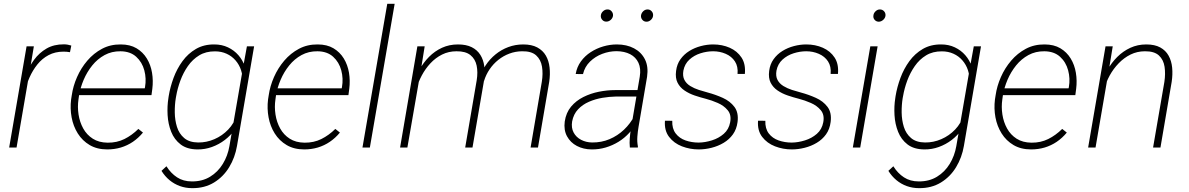

<svg xmlns="http://www.w3.org/2000/svg" viewBox="-20 -770 6203 1002"><path d="M141.6 -437.5 66.4 0H27.8L118.7 -528.3H156.7ZM352.1 -532.2 345.2 -497.6Q336.9 -499 328.6 -499.8Q320.3 -500.5 311.5 -500.5Q267.6 -500.5 233.6 -482.4Q199.7 -464.4 175 -433.6Q150.4 -402.8 134 -365.7Q117.7 -328.6 109.4 -290.5L89.8 -286.6Q97.7 -331.1 114 -375.7Q130.4 -420.4 157.5 -457.5Q184.6 -494.6 223.1 -516.8Q261.7 -539.1 314 -538.6Q323.7 -538.6 333.3 -536.9Q342.8 -535.2 352.1 -532.2Z M540 9.8Q486.8 9.8 448.2 -12.9Q409.7 -35.6 386 -73.5Q362.3 -111.3 353.8 -157.5Q345.2 -203.6 351.1 -251L354.5 -272.5Q361.3 -320.8 382.1 -367.9Q402.8 -415 435.8 -453.6Q468.8 -492.2 512.5 -515.4Q556.2 -538.6 609.9 -538.1Q658.7 -538.1 692.4 -518.1Q726.1 -498 746.3 -464.8Q766.6 -431.6 773.4 -390.4Q780.3 -349.1 774.9 -306.2L770.5 -273.4H377.9L383.3 -309.1H735.4L736.8 -315.4Q744.6 -359.9 733.2 -402.8Q721.7 -445.8 690.7 -473.9Q659.7 -502 608.9 -502.4Q563 -502.9 525.9 -482.7Q488.8 -462.4 461.4 -428.5Q434.1 -394.5 416.7 -353.8Q399.4 -313 392.6 -272.5L389.6 -251.5Q383.8 -212.4 389.9 -172.6Q396 -132.8 414.3 -99.6Q432.6 -66.4 464.4 -46.1Q496.1 -25.9 541.5 -25.4Q589.8 -24.9 629.2 -44.4Q668.5 -64 702.1 -97.2L726.1 -78.1Q702.6 -49.8 673.6 -30Q644.5 -10.3 610.8 -0.2Q577.1 9.8 540 9.8Z M1268.6 -528.3H1306.2L1216.8 -8.3Q1206.5 52.2 1176 102.5Q1145.5 152.8 1096.7 182.6Q1047.9 212.4 982.9 211.9Q949.2 211.9 919.2 201.2Q889.2 190.4 864.7 170.2Q840.3 149.9 822.8 121.6L848.6 97.7Q871.6 134.3 904.1 155.5Q936.5 176.8 981.4 176.8Q1035.6 177.2 1076.4 152.3Q1117.2 127.4 1142.8 85.4Q1168.5 43.5 1177.2 -7.3L1247.6 -413.1ZM858.9 -258.3 860.4 -268.6Q868.2 -315.9 885.7 -363.5Q903.3 -411.1 932.4 -450.9Q961.4 -490.7 1002.7 -514.6Q1043.9 -538.6 1098.6 -538.1Q1137.7 -538.1 1169.7 -522.9Q1201.7 -507.8 1224.4 -481.7Q1247.1 -455.6 1258.5 -421.4Q1270 -387.2 1268.6 -348.6L1237.8 -166.5Q1229 -127.9 1206.8 -95.7Q1184.6 -63.5 1153.6 -39.8Q1122.6 -16.1 1085.9 -2.9Q1049.3 10.3 1010.3 9.8Q956.1 9.3 922.9 -16.1Q889.6 -41.5 873.5 -82Q857.4 -122.6 854.7 -169.2Q852.1 -215.8 858.9 -258.3ZM899.4 -268.6 897.5 -258.3Q891.6 -223.1 892.1 -183.1Q892.6 -143.1 903.6 -107.7Q914.6 -72.3 941.2 -49.6Q967.8 -26.9 1014.2 -26.4Q1057.6 -25.9 1098.9 -43.7Q1140.1 -61.5 1171.1 -94Q1202.1 -126.5 1214.8 -168.9L1245.1 -341.3Q1247.6 -374.5 1238 -403.6Q1228.5 -432.6 1209.2 -454.8Q1189.9 -477.1 1162.6 -489.5Q1135.3 -502 1102.1 -502Q1054.7 -502.4 1019.8 -481.2Q984.9 -460 960.7 -425.3Q936.5 -390.6 921.4 -349.6Q906.2 -308.6 899.4 -268.6Z M1567.9 9.8Q1514.6 9.8 1476.1 -12.9Q1437.5 -35.6 1413.8 -73.5Q1390.1 -111.3 1381.6 -157.5Q1373 -203.6 1378.9 -251L1382.3 -272.5Q1389.2 -320.8 1409.9 -367.9Q1430.7 -415 1463.6 -453.6Q1496.6 -492.2 1540.3 -515.4Q1584 -538.6 1637.7 -538.1Q1686.5 -538.1 1720.2 -518.1Q1753.9 -498 1774.2 -464.8Q1794.4 -431.6 1801.3 -390.4Q1808.1 -349.1 1802.7 -306.2L1798.3 -273.4H1405.8L1411.1 -309.1H1763.2L1764.6 -315.4Q1772.5 -359.9 1761 -402.8Q1749.5 -445.8 1718.5 -473.9Q1687.5 -502 1636.7 -502.4Q1590.8 -502.9 1553.7 -482.7Q1516.6 -462.4 1489.3 -428.5Q1461.9 -394.5 1444.6 -353.8Q1427.2 -313 1420.4 -272.5L1417.5 -251.5Q1411.6 -212.4 1417.7 -172.6Q1423.8 -132.8 1442.1 -99.6Q1460.4 -66.4 1492.2 -46.1Q1523.9 -25.9 1569.3 -25.4Q1617.7 -24.9 1657 -44.4Q1696.3 -64 1730 -97.2L1753.9 -78.1Q1730.5 -49.8 1701.4 -30Q1672.4 -10.3 1638.7 -0.2Q1605 9.8 1567.9 9.8Z M2039.6 -750 1910.2 0H1871.6L2001 -750Z M2178.2 -415.5 2106 0H2067.9L2158.2 -528.3H2196.3ZM2152.8 -304.7 2137.2 -327.6Q2147.9 -368.2 2168.7 -405.8Q2189.5 -443.4 2219.2 -473.4Q2249 -503.4 2286.9 -520.8Q2324.7 -538.1 2370.1 -538.1Q2413.1 -538.1 2441.9 -523.7Q2470.7 -509.3 2486.8 -483.6Q2502.9 -458 2507.3 -424.3Q2511.7 -390.6 2506.3 -351.6L2445.8 0H2407.7L2467.8 -351.1Q2474.6 -393.1 2467.5 -427.5Q2460.4 -461.9 2435.1 -482.4Q2409.7 -502.9 2362.3 -502.4Q2321.3 -502.4 2287.1 -485.4Q2252.9 -468.3 2226.3 -439.7Q2199.7 -411.1 2181.2 -376.2Q2162.6 -341.3 2152.8 -304.7ZM2506.3 -348.1 2481.4 -358.4Q2492.7 -396 2514.4 -429Q2536.1 -461.9 2566.2 -486.3Q2596.2 -510.7 2632.8 -524.4Q2669.4 -538.1 2710.4 -538.1Q2754.9 -538.1 2783.9 -522.5Q2813 -506.8 2828.6 -480Q2844.2 -453.1 2848.1 -417.7Q2852.1 -382.3 2846.2 -342.8L2787.6 0H2749L2807.6 -343.3Q2814.5 -385.3 2808.6 -421.9Q2802.7 -458.5 2778.1 -481Q2753.4 -503.4 2704.1 -502.4Q2669.4 -502 2638.2 -490.2Q2606.9 -478.5 2580.6 -457.5Q2554.2 -436.5 2535.2 -408.4Q2516.1 -380.4 2506.3 -348.1Z M3272.5 -97.2 3318.8 -370.1Q3325.7 -412.6 3312 -442.1Q3298.3 -471.7 3268.8 -487.1Q3239.3 -502.4 3197.8 -502.9Q3159.7 -502.9 3123 -489Q3086.4 -475.1 3059.1 -448.5Q3031.7 -421.9 3022.5 -383.3L2984.4 -383.8Q2990.7 -420.9 3011.7 -449.7Q3032.7 -478.5 3063 -498Q3093.3 -517.6 3128.4 -527.8Q3163.6 -538.1 3199.2 -538.1Q3250.5 -538.1 3288.8 -517.8Q3327.1 -497.6 3345.9 -460Q3364.7 -422.4 3356.9 -369.1L3312.5 -108.4Q3308.1 -83 3306.2 -56.9Q3304.2 -30.8 3309.1 -5.4L3308.6 0H3267.1Q3264.6 -24.4 3266.6 -48.8Q3268.6 -73.2 3272.5 -97.2ZM3319.3 -299.8 3315.4 -266.1H3192.9Q3160.2 -265.6 3123.8 -259.5Q3087.4 -253.4 3054 -239Q3020.5 -224.6 2996.8 -199.5Q2973.1 -174.3 2965.8 -136.2Q2960.4 -103 2973.6 -78.4Q2986.8 -53.7 3012.7 -40.3Q3038.6 -26.9 3069.8 -26.4Q3118.7 -25.9 3160.9 -43.7Q3203.1 -61.5 3236.6 -93.3Q3270 -125 3292 -167.5L3304.7 -138.7Q3289.1 -104.5 3264.2 -76.9Q3239.3 -49.3 3207.8 -30Q3176.3 -10.7 3140.6 -0.2Q3105 10.3 3066.9 9.8Q3024.4 9.3 2990.7 -8.3Q2957 -25.9 2939.2 -58.6Q2921.4 -91.3 2927.2 -135.7Q2934.1 -182.1 2960.2 -213.4Q2986.3 -244.6 3024.4 -263.7Q3062.5 -282.7 3105.7 -291.3Q3148.9 -299.8 3188.5 -299.8ZM3115.7 -689Q3116.7 -701.7 3127 -711.2Q3137.2 -720.7 3149.9 -720.7Q3163.1 -721.2 3171.6 -711.2Q3180.2 -701.2 3179.2 -688.5Q3177.7 -675.8 3167.5 -666.5Q3157.2 -657.2 3144.5 -657.2Q3131.8 -656.7 3123 -666.5Q3114.3 -676.3 3115.7 -689ZM3325.2 -688.5Q3326.7 -701.2 3336.4 -710.9Q3346.2 -720.7 3359.4 -720.7Q3372.6 -720.7 3381.1 -710.9Q3389.6 -701.2 3388.2 -688Q3387.2 -675.8 3377 -666.3Q3366.7 -656.7 3354 -656.7Q3340.8 -656.7 3332.5 -666.3Q3324.2 -675.8 3325.2 -688.5Z M3790.5 -131.8Q3797.9 -170.4 3777.8 -194.6Q3757.8 -218.8 3725.8 -232.7Q3693.8 -246.6 3663.6 -254.4Q3634.8 -261.7 3605.2 -271.7Q3575.7 -281.7 3552 -297.9Q3528.3 -314 3515.9 -338.6Q3503.4 -363.3 3508.3 -399.9Q3512.7 -435.1 3531.2 -460.9Q3549.8 -486.8 3577.4 -503.9Q3605 -521 3637.5 -529.5Q3669.9 -538.1 3701.7 -538.1Q3749 -538.1 3788.3 -520.8Q3827.6 -503.4 3849.9 -469.5Q3872.1 -435.5 3867.2 -384.3H3829.1Q3832.5 -423.3 3815.4 -449.5Q3798.3 -475.6 3767.6 -489Q3736.8 -502.4 3701.7 -502.4Q3668.9 -502.4 3635.7 -491.9Q3602.5 -481.4 3577.9 -459Q3553.2 -436.5 3546.4 -401.4Q3541.5 -372.6 3551.8 -353Q3562 -333.5 3582.5 -321Q3603 -308.6 3627.2 -300.8Q3651.4 -293 3673.8 -287.1Q3713.9 -276.4 3752 -259.3Q3790 -242.2 3812.7 -212.2Q3835.4 -182.1 3829.1 -133.3Q3824.2 -95.7 3804.9 -68.8Q3785.6 -42 3756.6 -24.7Q3727.5 -7.3 3693.6 1.2Q3659.7 9.8 3626.5 9.8Q3580.6 9.8 3538.8 -6.3Q3497.1 -22.5 3471.7 -55.7Q3446.3 -88.9 3450.2 -140.1L3488.3 -139.6Q3486.8 -99.1 3506.1 -73.7Q3525.4 -48.3 3557.6 -37.1Q3589.8 -25.9 3626.5 -25.9Q3659.7 -26.4 3695.1 -37.4Q3730.5 -48.3 3757.1 -71.5Q3783.7 -94.7 3790.5 -131.8Z M4276.4 -131.8Q4283.7 -170.4 4263.7 -194.6Q4243.7 -218.8 4211.7 -232.7Q4179.7 -246.6 4149.4 -254.4Q4120.6 -261.7 4091.1 -271.7Q4061.5 -281.7 4037.8 -297.9Q4014.2 -314 4001.7 -338.6Q3989.3 -363.3 3994.1 -399.9Q3998.5 -435.1 4017.1 -460.9Q4035.6 -486.8 4063.2 -503.9Q4090.8 -521 4123.3 -529.5Q4155.8 -538.1 4187.5 -538.1Q4234.9 -538.1 4274.2 -520.8Q4313.5 -503.4 4335.7 -469.5Q4357.9 -435.5 4353 -384.3H4314.9Q4318.4 -423.3 4301.3 -449.5Q4284.2 -475.6 4253.4 -489Q4222.7 -502.4 4187.5 -502.4Q4154.8 -502.4 4121.6 -491.9Q4088.4 -481.4 4063.7 -459Q4039.1 -436.5 4032.2 -401.4Q4027.3 -372.6 4037.6 -353Q4047.9 -333.5 4068.4 -321Q4088.9 -308.6 4113 -300.8Q4137.2 -293 4159.7 -287.1Q4199.7 -276.4 4237.8 -259.3Q4275.9 -242.2 4298.6 -212.2Q4321.3 -182.1 4314.9 -133.3Q4310.1 -95.7 4290.8 -68.8Q4271.5 -42 4242.4 -24.7Q4213.4 -7.3 4179.4 1.2Q4145.5 9.8 4112.3 9.8Q4066.4 9.8 4024.7 -6.3Q3982.9 -22.5 3957.5 -55.7Q3932.1 -88.9 3936 -140.1L3974.1 -139.6Q3972.7 -99.1 3991.9 -73.7Q4011.2 -48.3 4043.5 -37.1Q4075.7 -25.9 4112.3 -25.9Q4145.5 -26.4 4180.9 -37.4Q4216.3 -48.3 4242.9 -71.5Q4269.5 -94.7 4276.4 -131.8Z M4560.1 -528.3 4469.2 0H4430.7L4522 -528.3ZM4538.1 -689Q4539.1 -701.2 4549.1 -710.9Q4559.1 -720.7 4571.8 -720.7Q4585.4 -720.7 4594 -710.9Q4602.5 -701.2 4601.1 -688Q4599.6 -675.8 4589.4 -666.5Q4579.1 -657.2 4566.4 -656.7Q4553.2 -656.7 4544.7 -666.3Q4536.1 -675.8 4538.1 -689Z M5062 -528.3H5099.6L5010.3 -8.3Q5000 52.2 4969.5 102.5Q4939 152.8 4890.1 182.6Q4841.3 212.4 4776.4 211.9Q4742.7 211.9 4712.6 201.2Q4682.6 190.4 4658.2 170.2Q4633.8 149.9 4616.2 121.6L4642.1 97.7Q4665 134.3 4697.5 155.5Q4730 176.8 4774.9 176.8Q4829.1 177.2 4869.9 152.3Q4910.6 127.4 4936.3 85.4Q4961.9 43.5 4970.7 -7.3L5041 -413.1ZM4652.3 -258.3 4653.8 -268.6Q4661.6 -315.9 4679.2 -363.5Q4696.8 -411.1 4725.8 -450.9Q4754.9 -490.7 4796.1 -514.6Q4837.4 -538.6 4892.1 -538.1Q4931.2 -538.1 4963.1 -522.9Q4995.1 -507.8 5017.8 -481.7Q5040.5 -455.6 5052 -421.4Q5063.5 -387.2 5062 -348.6L5031.2 -166.5Q5022.5 -127.9 5000.2 -95.7Q4978 -63.5 4947 -39.8Q4916 -16.1 4879.4 -2.9Q4842.8 10.3 4803.7 9.8Q4749.5 9.3 4716.3 -16.1Q4683.1 -41.5 4667 -82Q4650.9 -122.6 4648.2 -169.2Q4645.5 -215.8 4652.3 -258.3ZM4692.9 -268.6 4690.9 -258.3Q4685.1 -223.1 4685.5 -183.1Q4686 -143.1 4697 -107.7Q4708 -72.3 4734.6 -49.6Q4761.2 -26.9 4807.6 -26.4Q4851.1 -25.9 4892.3 -43.7Q4933.6 -61.5 4964.6 -94Q4995.6 -126.5 5008.3 -168.9L5038.6 -341.3Q5041 -374.5 5031.5 -403.6Q5022 -432.6 5002.7 -454.8Q4983.4 -477.1 4956.1 -489.5Q4928.7 -502 4895.5 -502Q4848.1 -502.4 4813.2 -481.2Q4778.3 -460 4754.2 -425.3Q4730 -390.6 4714.8 -349.6Q4699.7 -308.6 4692.9 -268.6Z M5361.3 9.8Q5308.1 9.8 5269.5 -12.9Q5231 -35.6 5207.3 -73.5Q5183.6 -111.3 5175 -157.5Q5166.5 -203.6 5172.4 -251L5175.8 -272.5Q5182.6 -320.8 5203.4 -367.9Q5224.1 -415 5257.1 -453.6Q5290 -492.2 5333.7 -515.4Q5377.4 -538.6 5431.2 -538.1Q5480 -538.1 5513.7 -518.1Q5547.4 -498 5567.6 -464.8Q5587.9 -431.6 5594.7 -390.4Q5601.6 -349.1 5596.2 -306.2L5591.8 -273.4H5199.2L5204.6 -309.1H5556.6L5558.1 -315.4Q5565.9 -359.9 5554.4 -402.8Q5543 -445.8 5512 -473.9Q5481 -502 5430.2 -502.4Q5384.3 -502.9 5347.2 -482.7Q5310.1 -462.4 5282.7 -428.5Q5255.4 -394.5 5238 -353.8Q5220.7 -313 5213.9 -272.5L5210.9 -251.5Q5205.1 -212.4 5211.2 -172.6Q5217.3 -132.8 5235.6 -99.6Q5253.9 -66.4 5285.6 -46.1Q5317.4 -25.9 5362.8 -25.4Q5411.1 -24.9 5450.4 -44.4Q5489.7 -64 5523.4 -97.2L5547.4 -78.1Q5523.9 -49.8 5494.9 -30Q5465.8 -10.3 5432.1 -0.2Q5398.4 9.8 5361.3 9.8Z M5768.6 -414.6 5697.3 0H5658.7L5749.5 -528.3H5787.1ZM5742.7 -304.7 5728 -327.6Q5738.8 -367.7 5759.8 -405.3Q5780.8 -442.9 5810.8 -472.9Q5840.8 -502.9 5878.9 -520.5Q5917 -538.1 5961.9 -538.1Q6006.3 -538.1 6034.9 -522.5Q6063.5 -506.8 6078.6 -479.5Q6093.8 -452.1 6097.2 -417Q6100.6 -381.8 6094.7 -342.8L6036.1 0H5997.6L6056.6 -342.8Q6063 -384.8 6057.6 -421.4Q6052.2 -458 6028.1 -480.5Q6003.9 -502.9 5955.1 -502.4Q5914.6 -502.4 5880.1 -485.4Q5845.7 -468.3 5818.1 -439.7Q5790.5 -411.1 5771.2 -376Q5752 -340.8 5742.7 -304.7Z"/></svg>

Font: Roboto ExtraLight
Style: Italic
Weight: 250
Designer: Christian Robertson
Foundry: Google
Version: Version 3.009; 2024